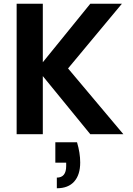

<svg xmlns="http://www.w3.org/2000/svg" viewBox="-20 -718 713 1027"><path d="M640 0H463L209 -311V0H69V-698H209V-385L463 -698H632L344 -352ZM392 43Q409 100 409 151Q409 217 377 253Q345 289 284 289V232Q334 232 334 170V152H276V43Z"/></svg>

Font: MSTAGE SemiBold
Style: Regular
Weight: 600
Designer: Ninad Kale (Devanagari), Jonny Pinhorn (Latin)
Foundry: Indian Type Foundry
Version: 4.004